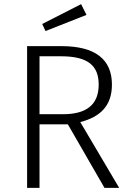

<svg xmlns="http://www.w3.org/2000/svg" viewBox="-20 -908 630 928"><path d="M398 -836 372 -888 184 -792 200 -758ZM485 0H556L368 -318C465 -343 521 -397 521 -499C521 -620 442 -685 277 -685H111V0H171V-307H308ZM171 -356V-636H275C406 -636 457 -590 457 -499C457 -399 394 -356 285 -356Z"/></svg>

Font: FiraGO Light
Style: Regular
Weight: 300
Designer: bBox Type
Foundry: bBox Type GmbH
Version: Version 1.001;PS 001.001;hotconv 1.0.88;makeotf.lib2.5.64775